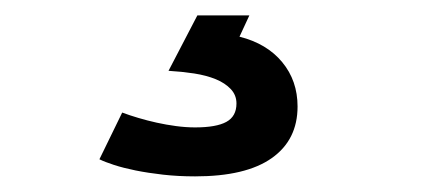

<svg xmlns="http://www.w3.org/2000/svg" viewBox="-20 -34 560 247"><path d="M362.8 103Q362.8 146 329.6 169.4Q296.4 192.9 231 192.9Q209 192.9 189.7 190.7Q170.4 188.5 154.5 185.3Q138.7 182.1 126.7 178.2Q114.7 174.3 107.9 170.9L137.2 110.8Q146.5 114.3 158 117.7Q169.4 121.1 181.6 123.8Q193.8 126.5 206.5 128.2Q219.2 129.9 231 129.9Q258.3 129.9 271.2 122.8Q284.2 115.7 284.2 99.1Q284.2 88.4 276.9 80.6Q269.5 72.8 257.6 67.9Q245.6 63 229.7 60.5Q213.9 58.1 196.8 57.1L233.9 -14.2H300.8L288.1 13.2Q323.2 22 343 45.9Q362.8 69.8 362.8 103Z"/></svg>

Font: Clear Sans Medium
Style: Regular
Weight: 500
Foundry: Intel Corporation
Version: Version 1.00